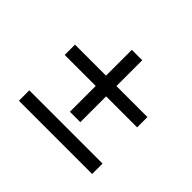

<svg xmlns="http://www.w3.org/2000/svg" viewBox="-166 -1076 1331 1331"><g transform="rotate(45 500.0 -410.5)"><path d="M551 -458V-205H449V-458H145V-559H449V-812H551V-559H855V-458ZM863 -9H145V-111H863Z"/></g></svg>

Font: Merged Yaku Han JP
Style: Bold
Weight: 700
Designer: Ryoko NISHIZUKA 西塚涼子 (kana, bopomofo & ideographs); Paul D. Hunt (Latin, Greek & Cyrillic); Sandoll Communications 산돌커뮤니
Foundry: Adobe
Version: Version 2.004